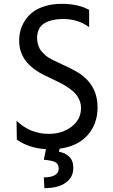

<svg xmlns="http://www.w3.org/2000/svg" viewBox="-20 -757 585 990"><path d="M483 -203.8Q483 -117.5 431.8 -60.2Q380.7 -2.8 287.3 9.6L284.1 25.6Q315.7 30.5 336.8 50.8Q358 71 358 109.4Q358 156.6 319.2 184.8Q280.5 213.1 208.8 213.1L206 157.7Q241.1 157.7 261.9 146.7Q282.7 135.7 282.7 112.2Q282.7 88.8 265.6 79.4Q248.6 70 206 66.8L217 12.1Q130.3 7.5 66.8 -36.9L65.3 -134.2Q136 -66.8 230.8 -66.8Q301.5 -66.8 349.6 -104.2Q397.7 -141.7 397.7 -199.6Q397.7 -220.5 390.3 -239Q382.8 -257.5 371.4 -271.1Q360.1 -284.8 341.4 -298.5Q322.8 -312.1 305.4 -321.7Q288 -331.3 263.5 -343L211.6 -367.9Q78.8 -431.5 78.8 -546.2Q78.8 -572.4 85 -597.7Q91.3 -622.9 107.2 -648.6Q123.2 -674.4 147.4 -693.5Q171.5 -712.7 210.6 -725Q249.6 -737.2 299 -737.2Q383.2 -737.2 439.6 -706V-617.2Q382.5 -659.1 305.4 -659.1Q278.1 -659.1 255.7 -654.5Q233.3 -649.9 213.4 -639.6Q193.5 -629.3 182.4 -609.2Q171.2 -589.1 171.2 -561.1Q171.2 -545.5 175.1 -531.2Q179 -517 184.3 -506.7Q189.6 -496.4 199 -486.5Q208.5 -476.6 215.2 -470.9Q221.9 -465.2 233.5 -458.3Q245 -451.3 250 -448.9Q255 -446.4 264.9 -441.8L326.7 -412.6Q378.2 -388.1 404.1 -368.3Q483 -307.5 483 -203.8Z"/></svg>

Font: TID UI
Style: Regular
Weight: 400
Designer: The TID Project Authors
Foundry: Bakken & Bæck
Version: Version 1.001;hotconv 1.0.109;makeotfexe 2.5.65596